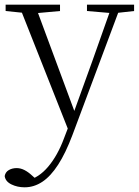

<svg xmlns="http://www.w3.org/2000/svg" viewBox="-32 -528 592 819"><path d="M73 271Q42 271 16.5 258.5Q-9 246 -12 223Q-9 206 5.5 197.5Q20 189 39 189Q56 189 72.5 197.5Q89 206 105 221L133 246L103 259L83 242Q133 231 173.5 183Q214 135 241 62L269 -11L272 -19L362 -268L447 -508H485L277 48Q248 125 216 174.5Q184 224 148.5 247.5Q113 271 73 271ZM266 43 48 -508H117L289 -44L295 -30ZM-8 -481V-508H224V-481L114 -471H90ZM339 -481V-508H540V-481L459 -472H445Z"/></svg>

Font: Source Han Serif JP VF
Style: Regular
Weight: 250
Designer: Ryoko NISHIZUKA 西塚涼子 (kana & ideographs); Frank Grießhammer (Latin, Greek & Cyrillic); Wenlong ZHANG 张文龙 (bopomofo); San
Foundry: Adobe
Version: Version 2.001;hotconv 1.1.0;makeotfexe 2.6.0